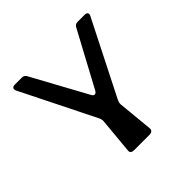

<svg xmlns="http://www.w3.org/2000/svg" viewBox="-208 -1061 1263 1263"><g transform="rotate(-45 423.0 -430.0)"><path d="M347 0H493C512 0 524 -11 523 -28L499 -275C498 -289 502 -299 508 -312L768 -826C779 -846 771 -860 748 -860H683C668 -860 657 -854 650 -840L444 -457C433 -437 415 -437 405 -457L196 -840C189 -854 178 -860 163 -860H98C76 -860 67 -846 77 -826L333 -312C339 -299 342 -289 341 -275L318 -28C315 -9 328 0 347 0Z"/></g></svg>

Font: OpenDyslexic3
Style: Regular
Weight: 400
Designer: Abelardo Gonzalez
Version: Version 3.001;PS 003.001;hotconv 1.0.88;makeotf.lib2.5.64775